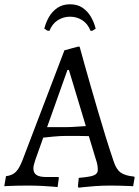

<svg xmlns="http://www.w3.org/2000/svg" viewBox="-35 -867 649 897"><path d="M332 10 329 3 333 -36Q368 -39 387 -43Q406 -47 414 -54.5Q422 -62 422 -74Q422 -84 420 -96Q418 -108 413 -122L380 -231Q362 -232 329.5 -232Q297 -232 276 -232Q247 -232 215.5 -229Q184 -226 167 -224L130 -120Q121 -93 121 -81Q121 -59 135.5 -49.5Q150 -40 181 -40H238L240 -36L234 7Q234 7 213 5Q192 3 160 1.5Q128 0 95 0Q71 0 45.5 0.5Q20 1 2.5 2Q-15 3 -15 3L-7 -44Q21 -47 38 -63Q55 -79 71 -121L266 -632L329 -649H337Q337 -649 343.5 -625.5Q350 -602 361.5 -560.5Q373 -519 388.5 -465.5Q404 -412 421.5 -352Q439 -292 458 -230.5Q477 -169 496 -113Q508 -76 528.5 -61Q549 -46 592 -42L594 -38L587 3Q587 3 567.5 2Q548 1 523 0.5Q498 0 481 0Q443 0 408.5 2.5Q374 5 353 7.5Q332 10 332 10ZM185 -273H273Q293 -273 321 -275Q349 -277 366 -278L287 -540H280ZM292 -789Q261 -789 235 -772.5Q209 -756 196 -723H188L172 -733Q179 -762 194 -788Q209 -814 233.5 -830.5Q258 -847 292 -847Q327 -847 351 -830.5Q375 -814 390 -788Q405 -762 412 -733L396 -723H388Q375 -756 349.5 -772.5Q324 -789 292 -789Z"/></svg>

Font: Alegreya
Style: Regular
Weight: 400
Designer: Juan Pablo del Peral
Foundry: Huerta Tipografica
Version: Version 2.009